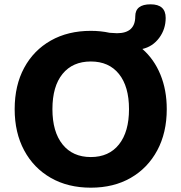

<svg xmlns="http://www.w3.org/2000/svg" viewBox="-20 -859 841 890"><path d="M401 -131Q485 -131 531.5 -189.5Q578 -248 578 -353Q578 -458 531.5 -516Q485 -574 401 -574Q317 -574 270 -516.5Q223 -459 223 -353Q223 -248 270 -189.5Q317 -131 401 -131ZM401 11Q295 11 215.5 -34.5Q136 -80 92 -162Q48 -244 48 -353Q48 -463 92 -544.5Q136 -626 215.5 -671Q295 -716 401 -716Q447 -716 488 -707L522 -705Q607 -705 607 -783Q607 -839 678 -839Q748 -839 748 -776Q748 -724 718 -683.5Q688 -643 640 -632Q694 -585 723.5 -513.5Q753 -442 753 -353Q753 -244 709 -162Q665 -80 586 -34.5Q507 11 401 11Z"/></svg>

Font: Chiron GoRound TC EB
Style: Regular
Weight: 700
Designer: Ryoko NISHIZUKA 西塚涼子 (kana, bopomofo & ideographs); Paul D. Hunt (Latin, Greek & Cyrillic); Sandoll Communications 산돌커뮤니
Foundry: Adobe
Version: Version 1.000;hotconv 1.1.1;makeotfexe 2.6.0